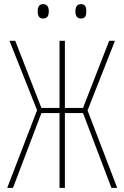

<svg xmlns="http://www.w3.org/2000/svg" viewBox="-20 -912 603 932"><path d="M373 -822C395 -822 399 -838 399 -857C399 -875 395 -892 373 -892C353 -892 346 -876 346 -857C346 -837 353 -822 373 -822ZM189 -822C212 -822 217 -839 217 -857C217 -874 212 -892 189 -892C169 -892 163 -876 163 -857C163 -837 169 -822 189 -822ZM15 0H43L181 -363H269V0H295V-363H383L521 0H549L405 -376L538 -714H510L383 -388H295V-714H269V-388H181L54 -714H26L160 -377Z"/></svg>

Font: Noto Sans Mono SemiCondensed Thin
Style: Regular
Weight: 100
Width: 4
Designer: Monotype Design Team
Foundry: Monotype Imaging Inc.
Version: Version 2.014